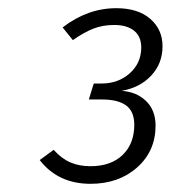

<svg xmlns="http://www.w3.org/2000/svg" viewBox="-20 -764 437 469"><path d="M377 -651Q377 -609 349.5 -579.5Q322 -550 277 -542Q313 -540 336.5 -517.5Q360 -495 360 -457Q360 -395 315 -355Q270 -315 201 -315Q122 -315 77 -373L111 -398Q131 -376 152.5 -367Q174 -358 201 -358Q251 -358 279.5 -385.5Q308 -413 308 -459Q308 -492 288 -506.5Q268 -521 229 -521H197L209 -560H228Q269 -560 297 -585Q325 -610 325 -648Q325 -675 307.5 -689Q290 -703 259 -703Q231 -703 208 -694Q185 -685 158 -666L133 -697Q194 -744 264 -744Q317 -744 347 -718Q377 -692 377 -651Z"/></svg>

Font: Fira Sans Light
Style: Italic
Weight: 300
Italic angle: -8°
Designer: bBox Type GmbH & Carrois Corporate GbR & Edenspiekermann AG
Foundry: bBox Type GmbH & Carrois Corporate GbR & Edenspiekermann AG
Version: Version 4.301